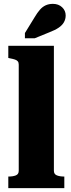

<svg xmlns="http://www.w3.org/2000/svg" viewBox="-20 -974 368 994"><path d="M259 -737V-90Q259 -72 274.5 -66Q290 -60 312 -60H313V0H23V-60H24Q47 -60 62 -66Q77 -72 77 -90V-639Q77 -650 72.5 -656Q68 -662 58 -665.5Q48 -669 32 -672L23 -674V-737ZM160 -886 109 -803V-776H160L236 -807Q265 -818 283.5 -830.5Q302 -843 311 -859Q320 -875 320 -894Q320 -919 301.5 -936.5Q283 -954 254 -954Q233 -954 216.5 -946.5Q200 -939 186.5 -923.5Q173 -908 160 -886Z"/></svg>

Font: Roboto Serif 36pt
Style: Bold
Weight: 700
Version: Version 1.008